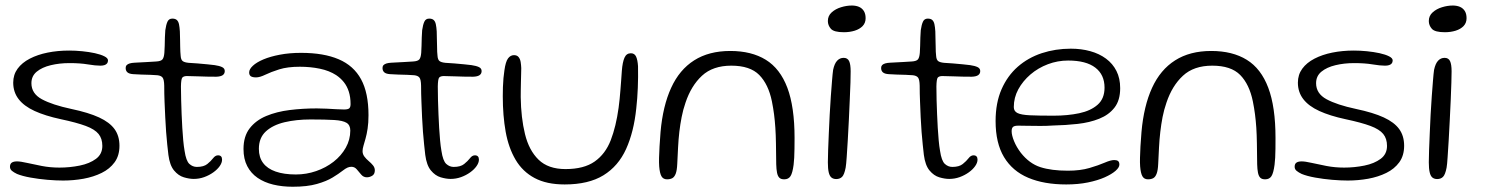

<svg xmlns="http://www.w3.org/2000/svg" viewBox="-20 -654 5510 712"><path d="M214 15.5Q188.5 15.5 156 12.8Q123.5 10 93 4.5Q62.5 -1 43 -9Q31.5 -14.5 24.2 -20.5Q17 -26.5 17 -35.5Q17 -46.5 23.8 -51Q30.5 -55.5 43 -55.5Q56 -55.5 80 -50Q104 -44.5 135.2 -38.5Q166.5 -32.5 200.5 -32.5Q239 -32.5 275.8 -40Q312.5 -47.5 336 -65Q359.5 -82.5 359.5 -113Q359.5 -140 345.5 -157.2Q331.5 -174.5 298 -187Q264.5 -199.5 205.5 -212Q147.5 -224.5 108.2 -242.5Q69 -260.5 49 -286.5Q29 -312.5 29 -347.5Q29 -377 45.2 -399.2Q61.5 -421.5 90.5 -436.5Q119.5 -451.5 156.8 -459Q194 -466.5 236.5 -466.5Q260 -466.5 285 -464Q310 -461.5 331.8 -456.8Q353.5 -452 367 -445.2Q380.5 -438.5 380.5 -430Q380.5 -423 377 -418.8Q373.5 -414.5 367.2 -412.5Q361 -410.5 352 -410.5Q334 -410.5 305.8 -415.2Q277.5 -420 237.5 -420Q200.5 -420 168.2 -412.2Q136 -404.5 116.2 -388.2Q96.5 -372 96.5 -345.5Q96.5 -307 135.2 -286Q174 -265 244.5 -250Q308.5 -236.5 347.5 -218.5Q386.5 -200.5 404.8 -175.2Q423 -150 423 -113.5Q423 -77 405 -52.2Q387 -27.5 357 -12.8Q327 2 289.8 8.8Q252.5 15.5 214 15.5Z M698.5 9.5Q682 9.5 661.8 3.5Q641.5 -2.5 625.5 -21.8Q609.5 -41 604.5 -79.5Q602.5 -96 600.2 -117.8Q598 -139.5 596 -165Q594 -190.5 592.8 -218.8Q591.5 -247 590.2 -276.8Q589 -306.5 589 -336.5Q588.5 -359 583 -366.2Q577.5 -373.5 563.5 -375Q554.5 -376 537.8 -376.5Q521 -377 503.5 -377.5Q486 -378 474 -379Q459 -380 452.5 -385.8Q446 -391.5 446 -402Q446 -408.5 449.8 -412.5Q453.5 -416.5 461 -418.8Q468.5 -421 479.5 -421.5Q509 -423 526.5 -424Q544 -425 559.5 -426Q576.5 -427 582.2 -433.5Q588 -440 589.5 -458Q590.5 -468.5 590.8 -484Q591 -499.5 591.5 -515.2Q592 -531 593 -542Q596 -563 601.2 -574Q606.5 -585 619 -585Q630 -585 635.8 -579.8Q641.5 -574.5 643.8 -564Q646 -553.5 647 -537.5Q647.5 -519.5 647.8 -505.8Q648 -492 648.2 -481.2Q648.5 -470.5 648.8 -462Q649 -453.5 650 -446.5Q651 -432.5 657.5 -427.5Q664 -422.5 679.5 -421Q693.5 -420.5 712.5 -418.8Q731.5 -417 749 -415.5Q766.5 -414 776 -412.5Q793.5 -410 803.5 -405.2Q813.5 -400.5 813.5 -390.5Q813.5 -380.5 805.8 -375.2Q798 -370 782 -369.5Q746 -369.5 716.8 -370.8Q687.5 -372 672 -372Q660 -371.5 655.8 -365.8Q651.5 -360 651 -333.5Q651 -309 651.8 -283Q652.5 -257 653.5 -231Q654.5 -205 656 -180.2Q657.5 -155.5 659.5 -133.5Q661.5 -111.5 664.5 -94.5Q670 -57.5 682.2 -46.2Q694.5 -35 710 -35Q735.5 -35 748.8 -45.8Q762 -56.5 770.2 -67.2Q778.5 -78 788.5 -78Q796 -78 799.8 -74Q803.5 -70 803.5 -62Q803.5 -50.5 794.8 -38Q786 -25.5 771 -14.8Q756 -4 737.2 2.8Q718.5 9.5 698.5 9.5Z M1065.5 38.5Q1026.5 38.5 993.2 30.5Q960 22.5 935.2 5.5Q910.5 -11.5 896.8 -38Q883 -64.5 883 -101.5Q883 -148.5 905.8 -178Q928.5 -207.5 967.2 -223.8Q1006 -240 1054.5 -246Q1103 -252 1154.5 -252Q1172.5 -252 1191.5 -251Q1210.5 -250 1227.5 -249Q1244.5 -248 1256 -248Q1270 -248 1275 -252.2Q1280 -256.5 1280 -268Q1280 -294 1273.5 -314.2Q1267 -334.5 1255 -349.5Q1243 -364.5 1226.5 -375.5Q1201 -392 1166.2 -399.2Q1131.5 -406.5 1092 -406.5Q1046.5 -406.5 1015.5 -396.8Q984.5 -387 964 -377Q943.5 -367 929.5 -367Q916.5 -367 910.2 -371.2Q904 -375.5 904 -385.5Q904 -397.5 917.8 -410.2Q931.5 -423 957 -433.8Q982.5 -444.5 1018 -451.2Q1053.5 -458 1096.5 -458Q1180.5 -458 1236 -434.2Q1291.5 -410.5 1319 -360Q1346.5 -309.5 1346.5 -227Q1346.5 -198.5 1343.2 -177Q1340 -155.5 1335.5 -140Q1331 -124.5 1327.8 -113.2Q1324.5 -102 1324.5 -93.5Q1324.5 -82.5 1331.2 -73.5Q1338 -64.5 1347.2 -56.8Q1356.5 -49 1363.2 -40.8Q1370 -32.5 1370 -22.5Q1370 -8 1360.2 -2.2Q1350.5 3.5 1340.5 3.5Q1328 3.5 1319.5 -6.5Q1311 -16.5 1303 -26Q1295 -35.5 1283 -35.5Q1276 -35.5 1268.8 -32.5Q1261.5 -29.5 1250 -20.5Q1236 -9.5 1213.5 4.2Q1191 18 1155.2 28.2Q1119.5 38.5 1065.5 38.5ZM1077 -7Q1116 -7 1152.2 -19.5Q1188.5 -32 1217 -54.2Q1245.5 -76.5 1262.2 -106.2Q1279 -136 1279 -170Q1279 -190 1265.2 -198.5Q1251.5 -207 1219.2 -209Q1187 -211 1131.5 -211Q1079 -211 1035.5 -200.8Q992 -190.5 966 -166.8Q940 -143 940 -102Q940 -70.5 955.8 -49.5Q971.5 -28.5 1002.2 -17.8Q1033 -7 1077 -7Z M1651 9.5Q1634.5 9.5 1614.2 3.5Q1594 -2.5 1578 -21.8Q1562 -41 1557 -79.5Q1555 -96 1552.8 -117.8Q1550.5 -139.5 1548.5 -165Q1546.5 -190.5 1545.2 -218.8Q1544 -247 1542.8 -276.8Q1541.5 -306.5 1541.5 -336.5Q1541 -359 1535.5 -366.2Q1530 -373.5 1516 -375Q1507 -376 1490.2 -376.5Q1473.5 -377 1456 -377.5Q1438.5 -378 1426.5 -379Q1411.5 -380 1405 -385.8Q1398.5 -391.5 1398.5 -402Q1398.5 -408.5 1402.2 -412.5Q1406 -416.5 1413.5 -418.8Q1421 -421 1432 -421.5Q1461.5 -423 1479 -424Q1496.5 -425 1512 -426Q1529 -427 1534.8 -433.5Q1540.5 -440 1542 -458Q1543 -468.5 1543.2 -484Q1543.5 -499.5 1544 -515.2Q1544.5 -531 1545.5 -542Q1548.5 -563 1553.8 -574Q1559 -585 1571.5 -585Q1582.5 -585 1588.2 -579.8Q1594 -574.5 1596.2 -564Q1598.5 -553.5 1599.5 -537.5Q1600 -519.5 1600.2 -505.8Q1600.5 -492 1600.8 -481.2Q1601 -470.5 1601.2 -462Q1601.5 -453.5 1602.5 -446.5Q1603.5 -432.5 1610 -427.5Q1616.5 -422.5 1632 -421Q1646 -420.5 1665 -418.8Q1684 -417 1701.5 -415.5Q1719 -414 1728.5 -412.5Q1746 -410 1756 -405.2Q1766 -400.5 1766 -390.5Q1766 -380.5 1758.2 -375.2Q1750.5 -370 1734.5 -369.5Q1698.5 -369.5 1669.2 -370.8Q1640 -372 1624.5 -372Q1612.5 -371.5 1608.2 -365.8Q1604 -360 1603.5 -333.5Q1603.5 -309 1604.2 -283Q1605 -257 1606 -231Q1607 -205 1608.5 -180.2Q1610 -155.5 1612 -133.5Q1614 -111.5 1617 -94.5Q1622.5 -57.5 1634.8 -46.2Q1647 -35 1662.5 -35Q1688 -35 1701.2 -45.8Q1714.5 -56.5 1722.8 -67.2Q1731 -78 1741 -78Q1748.5 -78 1752.2 -74Q1756 -70 1756 -62Q1756 -50.5 1747.2 -38Q1738.5 -25.5 1723.5 -14.8Q1708.5 -4 1689.8 2.8Q1671 9.5 1651 9.5Z M2074 30Q2007 30 1962.5 6.2Q1918 -17.5 1892 -61.5Q1866 -105.5 1855.2 -165.2Q1844.5 -225 1844.5 -297Q1844.5 -313.5 1845 -330.8Q1845.5 -348 1847 -364.2Q1848.5 -380.5 1850.5 -393Q1855 -425.5 1864 -437.5Q1873 -449.5 1886 -449.5Q1897.5 -449.5 1903.2 -442.2Q1909 -435 1910.8 -424Q1912.5 -413 1913 -401.5Q1913 -392.5 1912.5 -379Q1912 -365.5 1911.8 -350.2Q1911.5 -335 1911.2 -320.2Q1911 -305.5 1911 -294Q1912 -217.5 1926.8 -157Q1941.5 -96.5 1977.2 -61.8Q2013 -27 2077 -27Q2145.5 -27 2185.2 -55Q2225 -83 2244.8 -134Q2264.5 -185 2274 -254.5Q2276 -270 2277.8 -286.8Q2279.5 -303.5 2280.8 -320.8Q2282 -338 2283.5 -356Q2285 -374 2286 -391.5Q2288.5 -423.5 2295.8 -440Q2303 -456.5 2319.5 -456.5Q2333 -456.5 2338.8 -444.2Q2344.5 -432 2346 -408.5Q2346.5 -388 2346.2 -368Q2346 -348 2345.2 -328.2Q2344.5 -308.5 2343 -289.5Q2341.5 -270.5 2339.5 -252Q2330.5 -165 2301.8 -101.5Q2273 -38 2217.8 -4Q2162.5 30 2074 30Z M2453.5 11Q2439.5 11 2433 -0.2Q2426.5 -11.5 2424.5 -37Q2423.5 -51 2424 -69.2Q2424.5 -87.5 2425.8 -111.5Q2427 -135.5 2429.5 -164.5Q2438 -261 2468.8 -328.2Q2499.5 -395.5 2554.2 -430.2Q2609 -465 2688 -465Q2767 -465 2820 -432.2Q2873 -399.5 2899.8 -328.5Q2926.5 -257.5 2926.5 -142.5Q2926.5 -120.5 2926.2 -102.2Q2926 -84 2925.2 -69.2Q2924.5 -54.5 2923 -43Q2919 -12.5 2911.5 -0.8Q2904 11 2888 11Q2876 11 2870 5Q2864 -1 2861.5 -13.5Q2859 -26 2858.5 -45Q2858 -88.5 2857.5 -121.5Q2857 -154.5 2855.2 -180.5Q2853.5 -206.5 2850.5 -229.8Q2847.5 -253 2842.5 -278Q2829.5 -341.5 2795.5 -376Q2761.5 -410.5 2692 -410.5Q2623.5 -410.5 2583.2 -373.2Q2543 -336 2522 -273Q2513 -247 2507.8 -220Q2502.5 -193 2499.2 -165Q2496 -137 2494.5 -107.2Q2493 -77.5 2491.5 -46.5Q2490.5 -22.5 2485.8 -10Q2481 2.5 2473 6.8Q2465 11 2453.5 11Z M3081 10Q3070.5 10 3063.5 4.5Q3056.5 -1 3053.2 -14.8Q3050 -28.5 3050 -52Q3050 -69.5 3051 -97.5Q3052 -125.5 3053.5 -159.5Q3055 -193.5 3056.8 -229Q3058.5 -264.5 3061 -297.2Q3063.5 -330 3065.5 -355.5Q3067.5 -381 3069.5 -395Q3074.5 -418.5 3084.5 -429Q3094.5 -439.5 3108.5 -439.5Q3123 -439.5 3128.8 -427.5Q3134.5 -415.5 3134.5 -389.5Q3134.5 -376.5 3133.8 -348.2Q3133 -320 3131.2 -283.5Q3129.5 -247 3127.8 -208Q3126 -169 3123.8 -133.2Q3121.5 -97.5 3119.8 -70.8Q3118 -44 3116 -32.5Q3111 -6.5 3102.8 1.8Q3094.5 10 3081 10ZM3109.5 -534.5Q3072.5 -534.5 3061.2 -547.2Q3050 -560 3050 -576Q3050 -595.5 3064.2 -608.2Q3078.5 -621 3099 -627.2Q3119.5 -633.5 3139 -633.5Q3153.5 -633.5 3165 -628.8Q3176.5 -624 3183.2 -613.5Q3190 -603 3190 -586.5Q3190 -569 3179 -557.5Q3168 -546 3149.5 -540.2Q3131 -534.5 3109.5 -534.5Z M3500 9.5Q3483.5 9.5 3463.2 3.5Q3443 -2.5 3427 -21.8Q3411 -41 3406 -79.5Q3404 -96 3401.8 -117.8Q3399.5 -139.5 3397.5 -165Q3395.5 -190.5 3394.2 -218.8Q3393 -247 3391.8 -276.8Q3390.5 -306.5 3390.5 -336.5Q3390 -359 3384.5 -366.2Q3379 -373.5 3365 -375Q3356 -376 3339.2 -376.5Q3322.5 -377 3305 -377.5Q3287.5 -378 3275.5 -379Q3260.5 -380 3254 -385.8Q3247.5 -391.5 3247.5 -402Q3247.5 -408.5 3251.2 -412.5Q3255 -416.5 3262.5 -418.8Q3270 -421 3281 -421.5Q3310.5 -423 3328 -424Q3345.5 -425 3361 -426Q3378 -427 3383.8 -433.5Q3389.5 -440 3391 -458Q3392 -468.5 3392.2 -484Q3392.5 -499.5 3393 -515.2Q3393.5 -531 3394.5 -542Q3397.5 -563 3402.8 -574Q3408 -585 3420.5 -585Q3431.5 -585 3437.2 -579.8Q3443 -574.5 3445.2 -564Q3447.5 -553.5 3448.5 -537.5Q3449 -519.5 3449.2 -505.8Q3449.5 -492 3449.8 -481.2Q3450 -470.5 3450.2 -462Q3450.5 -453.5 3451.5 -446.5Q3452.5 -432.5 3459 -427.5Q3465.5 -422.5 3481 -421Q3495 -420.5 3514 -418.8Q3533 -417 3550.5 -415.5Q3568 -414 3577.5 -412.5Q3595 -410 3605 -405.2Q3615 -400.5 3615 -390.5Q3615 -380.5 3607.2 -375.2Q3599.5 -370 3583.5 -369.5Q3547.5 -369.5 3518.2 -370.8Q3489 -372 3473.5 -372Q3461.5 -371.5 3457.2 -365.8Q3453 -360 3452.5 -333.5Q3452.5 -309 3453.2 -283Q3454 -257 3455 -231Q3456 -205 3457.5 -180.2Q3459 -155.5 3461 -133.5Q3463 -111.5 3466 -94.5Q3471.5 -57.5 3483.8 -46.2Q3496 -35 3511.5 -35Q3537 -35 3550.2 -45.8Q3563.5 -56.5 3571.8 -67.2Q3580 -78 3590 -78Q3597.5 -78 3601.2 -74Q3605 -70 3605 -62Q3605 -50.5 3596.2 -38Q3587.5 -25.5 3572.5 -14.8Q3557.5 -4 3538.8 2.8Q3520 9.5 3500 9.5Z M3934 30Q3851.5 30 3793 5.2Q3734.5 -19.5 3703.2 -71.5Q3672 -123.5 3672 -205Q3672 -272.5 3694 -322.8Q3716 -373 3754.2 -406.5Q3792.5 -440 3843.2 -456.8Q3894 -473.5 3951 -473.5Q3990 -473.5 4023.2 -464.2Q4056.5 -455 4081.5 -436.5Q4106.5 -418 4120.2 -390.8Q4134 -363.5 4134 -327Q4134 -282 4113 -255Q4092 -228 4056.5 -213.8Q4021 -199.5 3976.2 -194.5Q3931.5 -189.5 3883.5 -188.5Q3864 -187 3838.2 -187Q3812.5 -187 3789.8 -187.5Q3767 -188 3756.5 -188Q3742 -188 3736.8 -183.5Q3731.5 -179 3731.5 -167.5Q3731.5 -152.5 3740.5 -130.5Q3749.5 -108.5 3765.5 -87.5Q3797 -47.5 3838 -34.2Q3879 -21 3940 -21Q3986 -21 4020 -31Q4054 -41 4076.5 -50.8Q4099 -60.5 4112 -60.5Q4121.5 -60.5 4126.2 -56.8Q4131 -53 4131 -43.5Q4131 -33 4116.8 -20.5Q4102.5 -8 4076.8 3.5Q4051 15 4014.8 22.5Q3978.5 30 3934 30ZM3887 -225Q3939 -225 3981.8 -234Q4024.5 -243 4050.2 -265.5Q4076 -288 4076 -329Q4076 -377 4041.8 -403.2Q4007.5 -429.5 3941 -429.5Q3902 -429.5 3865.8 -415.8Q3829.5 -402 3801.2 -377.8Q3773 -353.5 3756.2 -322.8Q3739.5 -292 3739.5 -257Q3739.5 -241.5 3753.2 -234.8Q3767 -228 3799.2 -226.5Q3831.5 -225 3887 -225Z M4237 11Q4223 11 4216.5 -0.2Q4210 -11.5 4208 -37Q4207 -51 4207.5 -69.2Q4208 -87.5 4209.2 -111.5Q4210.5 -135.5 4213 -164.5Q4221.5 -261 4252.2 -328.2Q4283 -395.5 4337.8 -430.2Q4392.5 -465 4471.5 -465Q4550.5 -465 4603.5 -432.2Q4656.5 -399.5 4683.2 -328.5Q4710 -257.5 4710 -142.5Q4710 -120.5 4709.8 -102.2Q4709.5 -84 4708.8 -69.2Q4708 -54.5 4706.5 -43Q4702.5 -12.5 4695 -0.8Q4687.5 11 4671.5 11Q4659.5 11 4653.5 5Q4647.5 -1 4645 -13.5Q4642.5 -26 4642 -45Q4641.5 -88.5 4641 -121.5Q4640.5 -154.5 4638.8 -180.5Q4637 -206.5 4634 -229.8Q4631 -253 4626 -278Q4613 -341.5 4579 -376Q4545 -410.5 4475.5 -410.5Q4407 -410.5 4366.8 -373.2Q4326.5 -336 4305.5 -273Q4296.5 -247 4291.2 -220Q4286 -193 4282.8 -165Q4279.5 -137 4278 -107.2Q4276.5 -77.5 4275 -46.5Q4274 -22.5 4269.2 -10Q4264.5 2.5 4256.5 6.8Q4248.5 11 4237 11Z M4978 15.5Q4952.5 15.5 4920 12.8Q4887.5 10 4857 4.5Q4826.5 -1 4807 -9Q4795.5 -14.5 4788.2 -20.5Q4781 -26.5 4781 -35.5Q4781 -46.5 4787.8 -51Q4794.5 -55.5 4807 -55.5Q4820 -55.5 4844 -50Q4868 -44.5 4899.2 -38.5Q4930.5 -32.5 4964.5 -32.5Q5003 -32.5 5039.8 -40Q5076.5 -47.5 5100 -65Q5123.5 -82.5 5123.5 -113Q5123.5 -140 5109.5 -157.2Q5095.5 -174.5 5062 -187Q5028.5 -199.5 4969.5 -212Q4911.5 -224.5 4872.2 -242.5Q4833 -260.5 4813 -286.5Q4793 -312.5 4793 -347.5Q4793 -377 4809.2 -399.2Q4825.5 -421.5 4854.5 -436.5Q4883.5 -451.5 4920.8 -459Q4958 -466.5 5000.5 -466.5Q5024 -466.5 5049 -464Q5074 -461.5 5095.8 -456.8Q5117.5 -452 5131 -445.2Q5144.5 -438.5 5144.5 -430Q5144.5 -423 5141 -418.8Q5137.5 -414.5 5131.2 -412.5Q5125 -410.5 5116 -410.5Q5098 -410.5 5069.8 -415.2Q5041.5 -420 5001.5 -420Q4964.5 -420 4932.2 -412.2Q4900 -404.5 4880.2 -388.2Q4860.5 -372 4860.5 -345.5Q4860.5 -307 4899.2 -286Q4938 -265 5008.5 -250Q5072.5 -236.5 5111.5 -218.5Q5150.5 -200.5 5168.8 -175.2Q5187 -150 5187 -113.5Q5187 -77 5169 -52.2Q5151 -27.5 5121 -12.8Q5091 2 5053.8 8.8Q5016.5 15.5 4978 15.5Z M5309.5 10Q5299 10 5292 4.5Q5285 -1 5281.8 -14.8Q5278.5 -28.5 5278.5 -52Q5278.5 -69.5 5279.5 -97.5Q5280.5 -125.5 5282 -159.5Q5283.5 -193.5 5285.2 -229Q5287 -264.5 5289.5 -297.2Q5292 -330 5294 -355.5Q5296 -381 5298 -395Q5303 -418.5 5313 -429Q5323 -439.5 5337 -439.5Q5351.5 -439.5 5357.2 -427.5Q5363 -415.5 5363 -389.5Q5363 -376.5 5362.2 -348.2Q5361.5 -320 5359.8 -283.5Q5358 -247 5356.2 -208Q5354.5 -169 5352.2 -133.2Q5350 -97.5 5348.2 -70.8Q5346.5 -44 5344.5 -32.5Q5339.5 -6.5 5331.2 1.8Q5323 10 5309.5 10ZM5338 -534.5Q5301 -534.5 5289.8 -547.2Q5278.5 -560 5278.5 -576Q5278.5 -595.5 5292.8 -608.2Q5307 -621 5327.5 -627.2Q5348 -633.5 5367.5 -633.5Q5382 -633.5 5393.5 -628.8Q5405 -624 5411.8 -613.5Q5418.5 -603 5418.5 -586.5Q5418.5 -569 5407.5 -557.5Q5396.5 -546 5378 -540.2Q5359.5 -534.5 5338 -534.5Z"/></svg>

Font: Gluten ExtraLight
Style: Regular
Weight: 250
Designer: Tyler Finck
Foundry: Etcetera Type Company
Version: Version 1.300